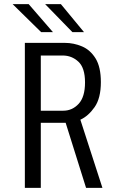

<svg xmlns="http://www.w3.org/2000/svg" viewBox="-20 -907 590 927"><path d="M100 0V-700H293Q336 -700 376 -683Q416 -666 441.5 -624.8Q467 -583.5 467 -510.5Q467 -433 436.8 -389.8Q406.5 -346.5 368 -329L474.5 0H395.5L297 -314H177V0ZM177 -372.5H285.5Q329 -372.5 359.8 -405.8Q390.5 -439 390.5 -509Q390.5 -579.5 358.5 -609.2Q326.5 -639 282.5 -639H177ZM329.5 -752 198 -887H274L385.5 -752ZM178.5 -752 41 -887H118.5L235.5 -752Z"/></svg>

Font: Trispace SemiCondensed Light
Style: Regular
Weight: 300
Width: 4
Designer: Tyler Finck
Foundry: Etcetera Type Company
Version: Version 1.210; ttfautohint (v1.8.3)